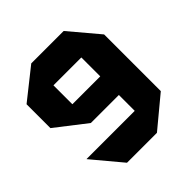

<svg xmlns="http://www.w3.org/2000/svg" viewBox="-190 -846 984 984"><g transform="rotate(-45 302.5 -353.5)"><path d="M187 -275V-410H389V-275ZM389 0V-547H555V-137L390 0ZM173 0 40 -159V-160H389V0ZM186 -275 21 -403V-576L186 -707H187V-275ZM187 -547V-707H421L555 -548V-547Z"/></g></svg>

Font: Foldit
Style: Bold
Weight: 700
Version: Version 1.003